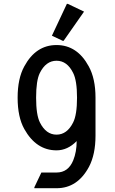

<svg xmlns="http://www.w3.org/2000/svg" viewBox="-20 -785 608 1015"><path d="M190.9 -137.7Q223.1 -73.2 278.8 -73.2Q334.5 -73.2 366.7 -137.7Q387.2 -178.2 387.2 -268.6Q387.2 -358.9 366.7 -399.4Q335 -463.9 278.8 -463.9Q222.7 -463.9 190.4 -398.9Q170.9 -359.4 170.9 -268.6Q170.9 -177.7 190.9 -137.7ZM73.2 -268.6Q73.2 -370.1 108.4 -434.1Q169.4 -546.9 278.8 -546.9Q388.2 -546.9 449.2 -434.1Q484.9 -369.1 484.9 -268.6V-68.4Q484.9 31.7 450.2 97.2Q389.6 210 279.3 210H161.6V205.1L198.7 127H279.3Q340.8 127 367.2 62.5Q385.3 18.1 385.3 -39.1Q337.4 9.8 278.8 9.8Q171.4 9.8 108.4 -103Q73.2 -166 73.2 -268.6ZM333.5 -764.6H338.4L424.3 -723.6L316.4 -569.3H311.5L254.4 -596.2Z"/></svg>

Font: Nova Oval
Style: Book
Weight: 400
Version: Version 2.000